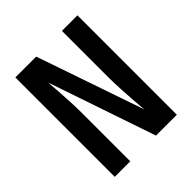

<svg xmlns="http://www.w3.org/2000/svg" viewBox="-199 -864 997 997"><g transform="rotate(-45 300.0 -365.0)"><path d="M72 0V-730H225L428 -140Q425 -172 422 -215.5Q419 -259 416.5 -304Q414 -349 414 -384V-730H528V0H375L174 -590Q176 -561 179 -520Q182 -479 184 -436Q186 -393 186 -357V0Z"/></g></svg>

Font: JetBrains Mono NL
Style: Bold
Weight: 700
Monospace: yes
Designer: Philipp Nurullin, Konstantin Bulenkov
Foundry: JetBrains
Version: Version 2.305; ttfautohint (v1.8.4.7-5d5b)